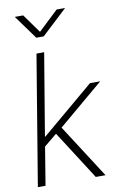

<svg xmlns="http://www.w3.org/2000/svg" viewBox="-102 -1004 666 1060"><g transform="rotate(-10 231.0 -474.0)"><path d="M21.5 0 142.1 -727.5H185.1L108.4 -267.6H110.8L404.8 -515.6H461.9L207.5 -300.8L400.9 0H346.2L171.4 -272.9L99.6 -213.9L64.5 0ZM106.4 -947.8 182.1 -842.3 293.9 -947.8H340.8V-947.3L197.8 -814H156.2L59.6 -947.3V-947.8Z"/></g></svg>

Font: Inter Display ExtraLight
Style: Italic
Weight: 200
Italic angle: -9.39999°
Designer: Rasmus Andersson
Foundry: rsms
Version: Version 4.000;git-a52131595